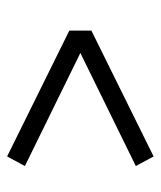

<svg xmlns="http://www.w3.org/2000/svg" viewBox="24 -610 452 540"><g transform="rotate(90 250.0 -340.0)"><path d="M420 -134 66 -309V-371L420 -546L447 -496L129 -340L447 -184Z"/></g></svg>

Font: Iosevka Term Light
Style: Regular
Weight: 300
Monospace: yes
Designer: Belleve Invis
Foundry: Belleve Invis
Version: Version 9.0.1; ttfautohint (v1.8.3)